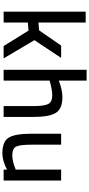

<svg xmlns="http://www.w3.org/2000/svg" viewBox="427 -1188 771 1666"><g transform="rotate(90 813.0 -354.5)"><path d="M175 0H81V-712H175V-302L243 -308L375 -499H482L328 -267L486 0H379L245 -216L175 -210Z M679 0H585V-720H679V-479Q760 -510 823 -510Q923 -510 958.5 -453.5Q994 -397 994 -261V0H900V-260Q900 -351 882 -386.5Q864 -422 806 -422Q782 -422 750 -416Q718 -410 698 -404L679 -399Z M1451 -499H1546V0H1451V-29Q1373 11 1311 11Q1208 11 1174 -43.5Q1140 -98 1140 -239V-499H1235V-240Q1235 -142 1251.5 -108.5Q1268 -75 1328 -75Q1353 -75 1383.5 -82.5Q1414 -90 1433 -98L1451 -105Z"/></g></svg>

Font: TitilliumText22L Lt
Style: Medium
Weight: 500
Designer: Campivisivi
Foundry: Campivisivi
Version: 1.000